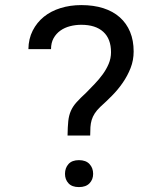

<svg xmlns="http://www.w3.org/2000/svg" viewBox="-20 -741 640 766"><path d="M249.5 -200.2Q250 -235.4 252.4 -258.1Q254.9 -280.8 262.7 -298.6Q270.5 -316.4 285.2 -332.8Q299.8 -349.1 324.2 -371.6Q340.8 -388.7 358.2 -406.7Q375.5 -424.8 389.9 -444.6Q404.3 -464.4 413.6 -486.3Q422.9 -508.3 422.9 -532.7Q422.9 -585.9 392.1 -614Q361.3 -642.1 304.2 -642.1Q281.2 -642.1 259.5 -636.5Q237.8 -630.9 220.9 -618.9Q204.1 -606.9 193.8 -588.6Q183.6 -570.3 183.6 -544.9H93.3Q93.8 -585.9 110.4 -618.7Q127 -651.4 155 -674.1Q183.1 -696.8 221.4 -708.7Q259.8 -720.7 304.2 -720.7Q353.5 -720.7 392.3 -708.3Q431.2 -695.8 458 -671.9Q484.9 -647.9 499 -613.8Q513.2 -579.6 513.2 -535.6Q513.2 -500.5 501 -469.5Q488.8 -438.5 469.7 -410.9Q450.7 -383.3 427 -359.4Q403.3 -335.4 380.4 -314.9Q365.7 -300.8 357.7 -288.1Q349.6 -275.4 345.7 -262.2Q341.8 -249 340.8 -234.1Q339.8 -219.2 339.8 -200.2ZM239.3 -47.4Q239.3 -70.8 253.2 -86.4Q267.1 -102.1 294.9 -102.1Q322.8 -102.1 337.2 -86.4Q351.6 -70.8 351.6 -47.4Q351.6 -24.9 337.2 -9.8Q322.8 5.4 294.9 5.4Q267.1 5.4 253.2 -9.8Q239.3 -24.9 239.3 -47.4Z"/></svg>

Font: TypoPRO Roboto Mono
Style: Regular
Weight: 400
Designer: Google
Version: Version 2.000986; 2015; ttfautohint (v1.3)